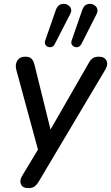

<svg xmlns="http://www.w3.org/2000/svg" viewBox="-20 -789 576 996"><path d="M127 187Q98 187 89 167.5Q80 148 95 123L177 -13L65 -425Q57 -455 70 -475Q83 -495 111 -495Q133 -495 143.5 -484.5Q154 -474 160 -449L242 -117L438 -458Q448 -478 460.5 -486.5Q473 -495 493 -495Q522 -495 532 -475Q542 -455 527 -429L182 151Q171 170 159 178.5Q147 187 127 187ZM403 -562Q394 -545 380 -544Q366 -543 356 -553Q346 -563 352 -580L407 -738Q415 -760 430.5 -766Q446 -772 461 -766.5Q476 -761 483 -747Q490 -733 480 -714ZM265 -562Q257 -545 242.5 -544Q228 -543 218.5 -553Q209 -563 215 -580L270 -738Q278 -760 294 -766Q310 -772 325 -766.5Q340 -761 347 -747Q354 -733 343 -714Z"/></svg>

Font: Nunito SemiBold
Style: Italic
Weight: 600
Italic angle: -9°
Designer: Vernon Adams
Foundry: Vernon Adams
Version: Version 3.601; ttfautohint (v1.8.2.53-6de2)